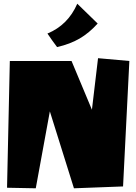

<svg xmlns="http://www.w3.org/2000/svg" viewBox="-20 -1046 735 1036"><path d="M397 -1026Q453 -972 507 -919Q461 -868 409.5 -838Q358 -808 288 -792Q260 -829 236 -865Q347 -911 397 -1026ZM678 -717 644 -40 379 -30 249 -445 173 -30 18 -33 33 -717H366L476 -454L509 -732Z"/></svg>

Font: LONDON PRESLEY
Style: Regular
Weight: 400
Version: Version 001.000